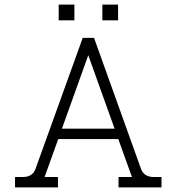

<svg xmlns="http://www.w3.org/2000/svg" viewBox="-20 -811 764 831"><path d="M234 -791H302V-723H234ZM423 -791H491V-723H423ZM45 -45H80Q121 -45 134 -81L338 -647H387L590 -81Q603 -45 644 -45H679V0H493V-45H551L492 -209H232L173 -45H231V0H45ZM476 -254 362 -572 248 -254Z"/></svg>

Font: Pridi ExtraLight
Style: Regular
Weight: 275
Designer: Katatrad Team
Foundry: CadsonDemak
Version: Version 1.001